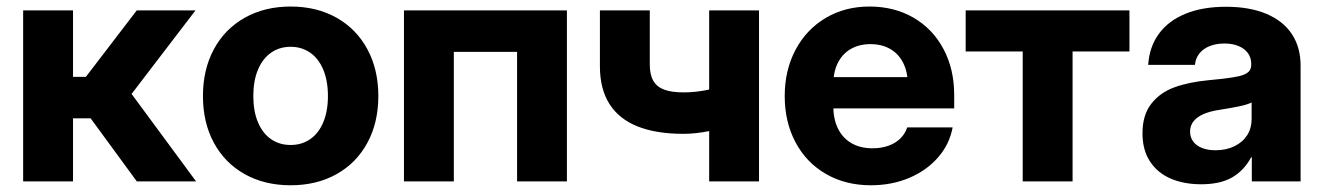

<svg xmlns="http://www.w3.org/2000/svg" viewBox="-20 -547 3992 579"><path d="M49.8 -515.6H200.2V-315.2H238.9L392.4 -515.6H569.5L376.8 -263.7L571.3 0H392.6L253.3 -190.2H200.2V0H49.8Z M592 -257.4Q592 -337.5 625.1 -398.7Q658.2 -460 718.4 -493.7Q778.5 -527.3 856.4 -527.3Q934.7 -527.3 994.7 -493.7Q1054.7 -460 1087.8 -398.7Q1120.9 -337.5 1120.9 -257.4Q1120.9 -177.2 1087.8 -116.2Q1054.7 -55.2 994.7 -21.7Q934.7 11.7 856.4 11.7Q778.2 11.7 718.2 -21.7Q658.2 -55.2 625.1 -116.2Q592 -177.2 592 -257.4ZM968.9 -257.4Q968.9 -303.4 954.9 -336.9Q940.9 -370.4 915.4 -388.1Q889.9 -405.9 856.4 -405.9Q822.9 -405.9 797.5 -388.1Q772 -370.4 758 -337Q743.9 -303.6 743.9 -257.4Q743.9 -211.4 758 -178.1Q772 -144.8 797.4 -127.3Q822.8 -109.8 856.4 -109.8Q890.1 -109.8 915.5 -127.4Q940.9 -145 954.9 -178.3Q968.9 -211.6 968.9 -257.4Z M1689.6 0H1539.3V-390.6H1348.6V0H1198.2V-515.6H1689.6Z M1789.1 -347.1V-515.6H1939.5V-352.9Q1939.5 -321.8 1950.1 -303.4Q1960.7 -285 1982.8 -276.7Q2004.9 -268.4 2041.2 -268.4Q2076.7 -268.4 2112.3 -275.7Q2147.9 -283 2192 -298.2V-173.2Q2164.6 -161.2 2121.6 -152.3Q2078.6 -143.4 2041.2 -143.4Q1958.8 -143.4 1902.6 -165.8Q1846.5 -188.3 1817.8 -233.6Q1789.1 -279 1789.1 -347.1ZM2118.6 -515.6H2268.9V0H2118.6Z M2346.4 -257.4Q2346.4 -335.4 2379 -396.7Q2411.5 -458.1 2469.7 -492.7Q2527.9 -527.3 2601.8 -527.3Q2677 -527.3 2735.1 -493.5Q2793.2 -459.6 2825.3 -399Q2857.5 -338.5 2857.5 -260.6V-220.1H2398.5V-314.3H2785.6L2717.5 -292.9Q2717.5 -329.7 2703.8 -357.1Q2690.1 -384.6 2664.8 -399.2Q2639.5 -413.9 2605 -413.9Q2570.7 -413.9 2545.5 -399.2Q2520.2 -384.6 2506.5 -357.1Q2492.9 -329.7 2492.9 -292.9V-227Q2492.9 -188.5 2506.8 -159.8Q2520.7 -131.1 2547.4 -115.4Q2574.1 -99.8 2611.1 -99.8Q2637.7 -99.8 2659.2 -107.5Q2680.7 -115.2 2695.1 -129.4Q2709.6 -143.7 2715.9 -162.8H2852.8Q2843.4 -111.9 2808.8 -72.3Q2774.2 -32.6 2721.5 -10.4Q2668.8 11.7 2606.4 11.7Q2529.3 11.7 2470.2 -22.7Q2411.1 -57.1 2378.8 -118.2Q2346.4 -179.3 2346.4 -257.4Z M3064.1 -391.8H2892.1V-515.6H3386V-391.8H3214.5V0H3064.1Z M3425.3 -144.9Q3425.3 -200.1 3451.7 -233.9Q3478 -267.8 3521.6 -283.7Q3565.2 -299.6 3626.3 -305.3Q3650.4 -307.6 3667.5 -309.5Q3701.4 -313.5 3718.9 -317.9Q3736.5 -322.4 3744.9 -330.2Q3753.2 -338 3753.2 -351.8V-354.9Q3753.2 -372.9 3743.4 -386.6Q3733.5 -400.3 3715.2 -408.1Q3697 -415.8 3672.4 -415.8Q3646.9 -415.8 3627.4 -407.8Q3607.9 -399.8 3596.5 -385.2Q3585.2 -370.6 3583.5 -351.4H3442.5Q3445.9 -405.3 3474.5 -444.7Q3503 -484.1 3554.4 -505.3Q3605.9 -526.6 3677.1 -526.6Q3748.3 -526.6 3798.8 -505.3Q3849.3 -484.1 3875.7 -444.3Q3902.1 -404.5 3902.1 -349V0H3755V-72.7H3753Q3731.1 -32.1 3695.1 -11.7Q3659.1 8.7 3602.6 8.7Q3550.1 8.7 3510.2 -8.5Q3470.2 -25.8 3447.8 -60.4Q3425.3 -94.9 3425.3 -144.9ZM3754.4 -187.7V-238.1Q3742.3 -231.7 3717.6 -226.5Q3693 -221.3 3654 -215.2Q3628.7 -211.2 3609.8 -203.2Q3590.9 -195.1 3579.9 -182Q3568.8 -168.8 3568.8 -150Q3568.8 -132.8 3578.3 -120.2Q3587.7 -107.5 3605 -100.7Q3622.4 -93.9 3645.4 -93.9Q3677.6 -93.9 3702.5 -106Q3727.3 -118 3740.9 -139.2Q3754.4 -160.4 3754.4 -187.7Z"/></svg>

Font: Intratopia Thin
Style: Regular
Weight: 100
Designer: Rasmus Andersson
Foundry: rsms
Version: Version 3.000;Glyphs 3.2.3 (3260)